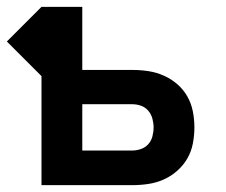

<svg xmlns="http://www.w3.org/2000/svg" viewBox="-40 -540 660 560"><path d="M81 0V-318L-20 -419L81 -520H200V-336H346Q370 -336 393 -332.5Q416 -329 437.5 -319.5Q459 -310 477 -294.5Q495 -279 506.5 -258.5Q518 -238 522.5 -215Q527 -192 527 -168Q527 -145 522.5 -121.5Q518 -98 506.5 -78Q495 -58 477 -42Q459 -26 437.5 -16.5Q416 -7 393 -3.5Q370 0 346 0ZM200 -101H346Q359 -101 371.5 -105.5Q384 -110 392.5 -119.5Q401 -129 404.5 -142Q408 -155 408 -168Q408 -181 404.5 -194Q401 -207 392.5 -217Q384 -227 371.5 -231.5Q359 -236 346 -236H200Z"/></svg>

Font: Iosevka SS04 Extended
Style: Bold
Weight: 700
Width: 7
Monospace: yes
Designer: Belleve Invis
Foundry: Belleve Invis
Version: Version 19.0.0; ttfautohint (v1.8.4)